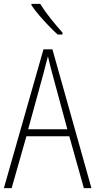

<svg xmlns="http://www.w3.org/2000/svg" viewBox="-20 -1020 491 989"><path d="M412 -51 337 -318H116L40 -51H0L204 -766H250L451 -51ZM249 -642Q243 -665 237.5 -686Q232 -707 227 -730Q221 -708 215.5 -687Q210 -666 204 -642L125 -354H327ZM187 -1000Q210 -963 241.5 -923.5Q273 -884 302 -852V-842H277Q256 -861 230.5 -887.5Q205 -914 181.5 -941.5Q158 -969 142 -993V-1000Z"/></svg>

Font: Noto Sans Tamil UI Condensed ExtraLight
Style: Regular
Weight: 200
Width: 3
Designer: Jelle Bosma - Monotype Design Team
Foundry: Monotype Imaging Inc.
Version: Version 2.004; ttfautohint (v1.8.4.7-5d5b)